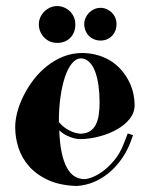

<svg xmlns="http://www.w3.org/2000/svg" viewBox="-20 -596 503 642"><path d="M430.2 -245.1Q430.2 -219.2 413.6 -198.5Q397 -177.7 370.8 -163.1Q344.7 -148.4 312.7 -139.9Q280.8 -131.3 250 -130.9Q248 -130.9 241.2 -131.3Q234.4 -131.8 224.6 -134.5Q214.8 -137.2 202.6 -143.1Q190.4 -148.9 178.2 -160.2Q179.7 -116.7 186.3 -85.7Q192.9 -54.7 203.9 -34.9Q214.8 -15.1 229.7 -6.1Q244.6 2.9 262.2 2.9Q272.5 2.9 289.8 -3.9Q307.1 -10.7 325.9 -24.9Q344.7 -39.1 362.8 -61Q380.9 -83 393.1 -113.8L407.2 -149.9L424.8 -144L417 -122.1Q406.2 -93.3 388.7 -67.4Q371.1 -41.5 347.9 -21.2Q324.7 -1 296.4 11.5Q268.1 23.9 235.8 25.9Q179.7 23.9 140.6 5.9Q101.6 -12.2 77.1 -40Q52.7 -67.9 41.7 -102.1Q30.8 -136.2 30.8 -170.9Q30.8 -193.8 37.8 -220.9Q44.9 -248 58.6 -275.6Q72.3 -303.2 92 -329.1Q111.8 -355 137 -375Q162.1 -395 192.1 -407Q222.2 -418.9 256.8 -418.9Q288.6 -418 313.7 -409.4Q338.9 -400.9 358.2 -387Q377.4 -373 391.1 -355.5Q404.8 -337.9 413.6 -319.1Q422.4 -300.3 426.3 -281Q430.2 -261.7 430.2 -245.1ZM249 -400.9Q233.4 -399.9 220 -383.3Q206.5 -366.7 197 -338.1Q187.5 -309.6 182.1 -271Q176.8 -232.4 176.8 -188Q189 -173.8 201.2 -166Q213.4 -158.2 223.6 -154.5Q233.9 -150.9 240.7 -149.9Q247.6 -148.9 249 -148.9Q268.1 -149.4 280.5 -157.2Q293 -165 300 -178.7Q307.1 -192.4 310.1 -211.4Q313 -230.5 313 -253.9Q313 -283.2 309.3 -309.8Q305.7 -336.4 298.1 -356.7Q290.5 -377 278.3 -388.9Q266.1 -400.9 249 -400.9ZM109.9 -514.6Q109.9 -526.9 114.7 -537.8Q119.6 -548.8 127.9 -557.1Q136.2 -565.4 147.2 -570.6Q158.2 -575.7 170.9 -575.7Q183.6 -575.7 194.8 -570.8Q206.1 -565.9 214.4 -557.6Q222.7 -549.3 227.3 -538.1Q231.9 -526.9 231.9 -514.6Q231.9 -486.8 215.1 -469.7Q198.2 -452.6 170.9 -452.6Q158.2 -452.6 147.2 -457.3Q136.2 -461.9 127.9 -470.5Q119.6 -479 114.7 -490.2Q109.9 -501.5 109.9 -514.6ZM261.7 -515.6Q261.7 -525.9 265.9 -535.6Q270 -545.4 277.3 -553Q284.7 -560.5 294.7 -565.2Q304.7 -569.8 315.9 -569.8Q327.1 -569.8 336.9 -565.4Q346.7 -561 354 -553.7Q361.3 -546.4 365.5 -536.4Q369.6 -526.4 369.6 -515.6Q369.6 -491.7 354.5 -476.1Q339.4 -460.4 315.9 -460.4Q304.7 -460.4 294.7 -464.6Q284.7 -468.8 277.3 -476.1Q270 -483.4 265.9 -493.7Q261.7 -503.9 261.7 -515.6Z"/></svg>

Font: Purple Purse
Style: Regular
Weight: 400
Designer: Astigmatic (AOETI)
Foundry: Astigmatic (AOETI)
Version: Version 1.000